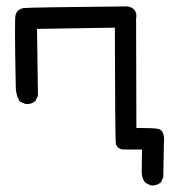

<svg xmlns="http://www.w3.org/2000/svg" viewBox="-20 -518 540 600"><path d="M422.9 20 423.8 -50.8H374.5Q371.6 -50.8 369.1 -50.8Q366.7 -50.8 363.3 -51Q359.9 -51.3 355.5 -53Q351.1 -54.7 348.1 -57.6Q342.8 -63 341.8 -70.8Q339.8 -86.4 338.9 -431.6L95.7 -427.7L98.6 -218.8L90.3 -202.1Q79.1 -192.9 65.9 -192.9Q59.6 -192.9 57.6 -193.8L41 -201.2L40 -203.6Q29.3 -223.6 29.3 -246.1Q26.9 -365.2 26.9 -414.6Q26.9 -463.9 28.3 -469.2Q30.3 -479 36.4 -484.9Q42.5 -490.7 53.7 -492.7Q69.8 -495.1 377 -498H377.4Q391.1 -496.1 398.7 -488.5Q406.2 -481 406.2 -467.8Q406.2 -463.9 405.3 -459.5L406.2 -118.2Q460.4 -118.2 474.6 -115.2Q480.5 -113.8 484.4 -109.9Q492.7 -101.6 492.7 -82.5Q492.7 -77.6 492.2 -71.8L490.2 36.1L482.9 51.8Q475.6 57.6 469 59.6Q462.4 61.5 458.3 61.5Q454.1 61.5 451.2 61.5L434.6 53.2L433.1 51.8Q422.9 38.1 422.9 20Z"/></svg>

Font: Bakudai
Style: Bold
Weight: 700
Version: Version 1.48